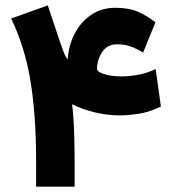

<svg xmlns="http://www.w3.org/2000/svg" viewBox="-20 -696 641 716"><path d="M416 -530.8Q379.9 -530.8 360.8 -501.5Q341.8 -472.2 341.8 -439Q341.8 -428.2 368.2 -419.7Q394.5 -411.1 434.1 -411.1Q462.9 -411.1 495.8 -417.2Q528.8 -423.3 560.5 -438.5L580.1 -298.8Q536.1 -277.3 495.6 -271.5Q455.1 -265.6 427.7 -265.6Q378.9 -265.6 330.3 -277.8Q281.7 -290 249 -307.6Q255.4 -248.5 256.8 -190.9Q258.3 -133.3 258.3 -89.8V0H114.7V-91.3Q114.7 -267.6 93.5 -395Q72.3 -522.5 21.5 -627L158.2 -675.8L204.1 -538.6Q210.9 -519 217.3 -502Q223.6 -484.9 232.4 -474.6Q235.8 -526.4 258.3 -570.1Q280.8 -613.8 319.6 -640.4Q358.4 -667 410.2 -667Q461.9 -667 496.3 -651.4Q530.8 -635.7 559.6 -612.8L513.7 -500Q487.8 -515.6 465.6 -523.2Q443.4 -530.8 416 -530.8Z"/></svg>

Font: Vazirmatn UI NL Black
Style: Regular
Weight: 900
Designer: Saber Rastikerdar
Foundry: Saber Rastikerdar
Version: Version 33.003